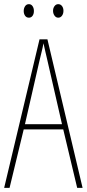

<svg xmlns="http://www.w3.org/2000/svg" viewBox="-20 -954 417 923"><path d="M351 -51 284 -332H94L26 -51H0L170 -765H208L377 -51ZM208 -663Q202 -688 198 -706Q194 -724 189 -746Q185 -724 180.5 -706.5Q176 -689 170 -663L100 -357H278ZM94 -901Q94 -914 100.5 -924Q107 -934 119 -934Q130 -934 136.5 -924.5Q143 -915 143 -901Q143 -887 136.5 -878Q130 -869 119 -869Q107 -869 100.5 -878.5Q94 -888 94 -901ZM235 -902Q235 -915 242 -924.5Q249 -934 260 -934Q271 -934 278 -925Q285 -916 285 -902Q285 -888 278 -878.5Q271 -869 260 -869Q249 -869 242 -879Q235 -889 235 -902Z"/></svg>

Font: Noto Sans Tamil UI ExtraCondensed Thin
Style: Regular
Weight: 100
Width: 2
Designer: Jelle Bosma - Monotype Design Team
Foundry: Monotype Imaging Inc.
Version: Version 2.004; ttfautohint (v1.8.4.7-5d5b)